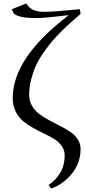

<svg xmlns="http://www.w3.org/2000/svg" viewBox="-20 -782 490 1105"><path d="M47.9 -729 130.9 -762.2Q148.9 -733.9 173.8 -723.9Q198.7 -713.9 235.8 -713.9Q288.6 -713.9 439.9 -729L443.8 -702.1Q410.6 -673.3 390.1 -655.3Q369.6 -637.2 335 -603Q300.3 -568.8 277.8 -542Q255.4 -515.1 228.3 -476.1Q201.2 -437 185.5 -401.6Q169.9 -366.2 158.9 -322.8Q147.9 -279.3 147.9 -235.8Q147.9 -201.2 164.3 -172.9Q180.7 -144.5 206.8 -125.2Q232.9 -106 264.4 -89.1Q295.9 -72.3 327.4 -56.4Q358.9 -40.5 385 -22.9Q411.1 -5.4 427.5 20Q443.8 45.4 443.8 76.2Q443.8 154.3 394.3 216.6Q344.7 278.8 273.9 303.2L259.8 282.2Q297.9 257.8 325 214.8Q352.1 171.9 352.1 111.8Q352.1 82 335.4 58.3Q318.8 34.7 292.7 18.6Q266.6 2.4 234.6 -12.9Q202.6 -28.3 170.7 -45.9Q138.7 -63.5 112.5 -85.2Q86.4 -106.9 69.8 -140.9Q53.2 -174.8 53.2 -217.8Q53.2 -450.2 376 -694.8Q239.7 -678.2 195.8 -678.2Q161.1 -678.2 140.4 -679.4Q119.6 -680.7 95 -687Q70.3 -693.4 58.1 -706.1Z"/></svg>

Font: Dehuti
Style: Bold
Weight: 700
Version: Version 1.2